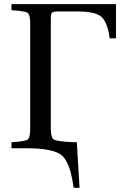

<svg xmlns="http://www.w3.org/2000/svg" viewBox="-20 -712 594 922"><path d="M35 0V-29Q101 -33 113 -42Q125 -51 125 -93V-599Q125 -641 113 -650Q101 -659 35 -663V-692H537V-528H507Q496 -606 466.5 -631.5Q437 -657 352 -657H261Q236 -657 230 -651.5Q224 -646 224 -621V-93Q224 -51 238.5 -42Q253 -33 330 -29H349L362 190H334Q326 139 318.5 112Q311 85 297 59.5Q283 34 259.5 23Q236 12 200 6Q164 0 108 0Z"/></svg>

Font: Heuristica
Style: Regular
Weight: 400
Version: Version 1.0.1 ; ttfautohint (v1.4.1)